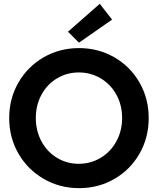

<svg xmlns="http://www.w3.org/2000/svg" viewBox="-20 -980 829 1008"><path d="M28.3 -360.4Q28.3 -462.4 76.7 -546.4Q125 -630.4 209 -679Q293 -727.5 394.5 -727.5Q496.6 -727.5 580.6 -679Q664.6 -630.4 712.6 -546.4Q760.7 -462.4 760.7 -360.4Q760.7 -257.8 712.6 -173.6Q664.6 -89.4 580.8 -40.8Q497.1 7.8 395.5 7.8Q293.9 7.8 209.7 -40.8Q125.5 -89.4 76.9 -173.6Q28.3 -257.8 28.3 -360.4ZM621.1 -360.4Q621.1 -428.2 591.1 -482.9Q561 -537.6 508.8 -568.6Q456.5 -599.6 393.6 -599.6Q331.1 -599.6 279.3 -568.6Q227.5 -537.6 197.8 -482.7Q168 -427.7 168 -360.4Q168 -293.5 197.5 -238.3Q227.1 -183.1 278.8 -151.6Q330.6 -120.1 393.6 -120.1Q457 -120.1 509.3 -151.9Q561.5 -183.6 591.3 -238.5Q621.1 -293.5 621.1 -360.4ZM336.9 -813.5 503.9 -960 568.4 -877 394.5 -755.9Z"/></svg>

Font: Reddit Sans Chocolate
Style: Bold
Weight: 700
Designer: Stephen Hutchings
Foundry: Reddit
Version: Version 1.011